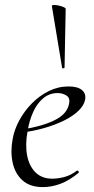

<svg xmlns="http://www.w3.org/2000/svg" viewBox="-20 -752 383 784"><path d="M155.2 12Q102 12 71.5 -15.8Q41 -43.6 31.5 -88.6Q22 -133.6 31.8 -185Q38.2 -222.4 58.8 -260.5Q79.4 -298.6 110.2 -329.9Q141 -361.2 179.2 -380.1Q217.4 -399 260.4 -399Q296.6 -399 314.3 -384.6Q332 -370.2 327.6 -345Q323 -321.4 300.2 -299.4Q277.4 -277.4 241.1 -259.6Q204.8 -241.8 160.3 -229.1Q115.8 -216.4 68.2 -210.6L70.2 -223.6Q146.8 -234.6 199.2 -259.3Q251.6 -284 261 -324Q268.2 -350.8 252.1 -361.4Q236 -372 215.6 -372Q182.2 -372 156.9 -351.1Q131.6 -330.2 115.7 -295.2Q99.8 -260.2 92.8 -218Q82.4 -162.2 90.6 -118.2Q98.8 -74.2 124.8 -48.3Q150.8 -22.4 193.4 -22.4Q217.2 -22.4 243.3 -29.4Q269.4 -36.4 293.8 -55Q296.6 -57 300.1 -53Q303.6 -49 300.8 -46.2Q262.8 -14.8 226.7 -1.4Q190.6 12 155.2 12ZM233.6 -475 191.8 -727Q191.6 -731.4 200 -731.6Q208.4 -731.8 219.8 -729.3Q231.2 -726.8 239.7 -723.1Q248.2 -719.4 248.2 -716L243.6 -476Q243.6 -474 238.7 -473Q233.8 -472 233.6 -475Z"/></svg>

Font: Cormorant Garamond Light
Style: Italic
Weight: 300
Italic angle: -10°
Designer: Christian Thalmann (Catharsis Fonts)
Foundry: Catharsis Fonts
Version: Version 4.001